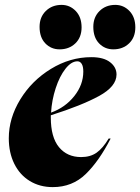

<svg xmlns="http://www.w3.org/2000/svg" viewBox="-20 -754 574 786"><path d="M354 -520Q404 -520 430.5 -499.5Q457 -479 457 -449Q457 -400 385.5 -361Q314 -322 188 -282V-273Q188 -192 221.5 -151.5Q255 -111 312 -111Q350 -111 375.5 -129Q401 -147 425 -187H433Q386 -95 331 -41.5Q276 12 196 12Q143 12 102 -13Q61 -38 38.5 -83.5Q16 -129 16 -188Q16 -270 63 -347Q110 -424 188.5 -472Q267 -520 354 -520ZM321 -461Q321 -482 314.5 -492.5Q308 -503 297 -503Q272 -503 248 -472.5Q224 -442 208 -393Q192 -344 189 -293Q247 -314 284 -360.5Q321 -407 321 -461ZM142 -644Q142 -684 167.5 -709Q193 -734 232 -734Q266 -734 290 -709Q314 -684 314 -642Q314 -601 288.5 -576.5Q263 -552 224 -552Q189 -552 165.5 -576.5Q142 -601 142 -644ZM452 -734Q486 -734 510 -709Q534 -684 534 -642Q534 -601 508.5 -576.5Q483 -552 444 -552Q409 -552 385.5 -576.5Q362 -601 362 -644Q362 -684 387.5 -709Q413 -734 452 -734Z"/></svg>

Font: Nyght Serif Dark Italic
Style: Regular
Weight: 800
Italic angle: -16°
Designer: Maksym Kobuzan
Version: Version 0.400